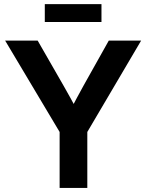

<svg xmlns="http://www.w3.org/2000/svg" viewBox="-20 -928 722 948"><path d="M274.4 0V-276.4L5.4 -727.5H166L293 -506.3Q311 -475.6 327.6 -444.8Q344.2 -414.1 360.8 -383.3H327.1Q343.3 -414.1 359.6 -444.8Q376 -475.6 393.1 -506.3L517.1 -727.5H676.8L411.1 -276.4V0ZM481 -907.7V-819.3H201.2V-907.7Z"/></svg>

Font: Inter Cardless Display
Style: Bold
Weight: 700
Designer: Rasmus Andersson
Foundry: rsms
Version: Version 4.001;git-9221beed3